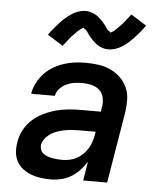

<svg xmlns="http://www.w3.org/2000/svg" viewBox="-54 -808 708 863"><g transform="rotate(5 300.0 -377.0)"><path d="M207 8Q184 8 161.5 5Q139 2 119 -5.5Q99 -13 81.5 -26Q64 -39 53.5 -58Q43 -77 41 -99.5Q39 -122 43 -145Q47 -173 61 -200Q75 -227 97.5 -247.5Q120 -268 148 -281.5Q176 -295 204 -302.5Q232 -310 261 -312.5Q290 -315 318 -315H405L409 -340Q412 -361 407 -381Q402 -401 387.5 -413.5Q373 -426 353 -431Q333 -436 312 -436Q294 -436 276 -433.5Q258 -431 240.5 -423Q223 -415 209.5 -400.5Q196 -386 193 -368H86Q90 -393 102 -416.5Q114 -440 132 -459.5Q150 -479 173 -492.5Q196 -506 220.5 -514Q245 -522 270 -525Q295 -528 319 -528Q348 -528 376.5 -524Q405 -520 430 -508.5Q455 -497 474.5 -478.5Q494 -460 505.5 -435.5Q517 -411 518 -382.5Q519 -354 515 -325L461 0H353L367 -86Q354 -65 336.5 -46.5Q319 -28 298 -15.5Q277 -3 253.5 2.5Q230 8 207 8ZM251 -84Q267 -84 284 -87.5Q301 -91 316.5 -99.5Q332 -108 344.5 -120.5Q357 -133 366 -148Q375 -163 380 -179Q385 -195 388 -212L390 -223H318Q302 -223 285.5 -222Q269 -221 253 -218Q237 -215 221 -210Q205 -205 190.5 -196Q176 -187 164.5 -173Q153 -159 150 -143Q149 -132 152.5 -121.5Q156 -111 164.5 -104.5Q173 -98 183.5 -94Q194 -90 205 -88Q216 -86 227.5 -85Q239 -84 251 -84ZM208 -595 138 -639Q151 -657 163 -671.5Q175 -686 186.5 -698Q198 -710 209.5 -720Q221 -730 235 -739.5Q249 -749 265.5 -754.5Q282 -760 298 -760Q303 -760 307.5 -759.5Q312 -759 317 -757.5Q322 -756 326.5 -754.5Q331 -753 336 -751Q341 -749 345 -746.5Q349 -744 352.5 -741.5Q356 -739 360 -735.5Q364 -732 367.5 -728.5Q371 -725 374.5 -721.5Q378 -718 380.5 -714.5Q383 -711 385.5 -708.5Q388 -706 391.5 -701Q395 -696 398 -691.5Q401 -687 404 -683.5Q407 -680 411.5 -678Q416 -676 415 -672Q415 -673 419.5 -674.5Q424 -676 427 -678Q430 -680 434 -683.5Q438 -687 440 -689Q442 -691 444.5 -693Q447 -695 448.5 -697Q450 -699 452.5 -701.5Q455 -704 457.5 -706.5Q460 -709 462.5 -711.5Q465 -714 468 -717Q471 -720 473.5 -723.5Q476 -727 479 -730.5Q482 -734 484.5 -737.5Q487 -741 490.5 -745Q494 -749 497 -753.5Q500 -758 504 -762L574 -718Q561 -700 549 -685.5Q537 -671 525.5 -659Q514 -647 503 -637Q492 -627 477.5 -617.5Q463 -608 447 -602.5Q431 -597 415 -597Q410 -597 405 -597.5Q400 -598 395 -599Q390 -600 385.5 -601.5Q381 -603 376 -605.5Q371 -608 367 -610.5Q363 -613 359.5 -615.5Q356 -618 352 -621.5Q348 -625 344.5 -628.5Q341 -632 337.5 -635.5Q334 -639 331.5 -642.5Q329 -646 326.5 -648.5Q324 -651 320.5 -656Q317 -661 314 -665.5Q311 -670 308 -673.5Q305 -677 300.5 -678.5Q296 -680 297 -685Q297 -684 292.5 -682.5Q288 -681 285 -678.5Q282 -676 278 -673Q274 -670 272 -668Q270 -666 267.5 -664Q265 -662 263.5 -660Q262 -658 259.5 -655.5Q257 -653 254.5 -650.5Q252 -648 249.5 -645.5Q247 -643 244 -640Q241 -637 238.5 -633.5Q236 -630 233 -626.5Q230 -623 227.5 -619.5Q225 -616 221.5 -612Q218 -608 215 -603.5Q212 -599 208 -595Z"/></g></svg>

Font: Iosevka Aile Semibold
Style: Italic
Weight: 600
Italic angle: -9°
Designer: Belleve Invis
Foundry: Belleve Invis
Version: Version 31.1.0; ttfautohint (v1.8.4)